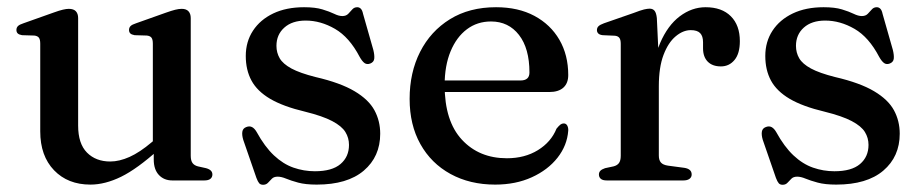

<svg xmlns="http://www.w3.org/2000/svg" viewBox="-20 -500 2554 532"><path d="M406 -58V-90.5L403.5 -93.5V-379Q403.5 -390.5 399.8 -395.5Q396 -400.5 387 -401.5L353 -402.5Q344.5 -404 341 -407.5Q337.5 -411 337.5 -417Q337.5 -423.5 341.8 -427.8Q346 -432 357 -435.5L440 -465Q455.5 -470.5 465.5 -473Q475.5 -475.5 483.5 -475.5Q496 -475.5 502.2 -468.8Q508.5 -462 508.5 -450V-68.5Q508.5 -55 513.5 -48.2Q518.5 -41.5 528.5 -39L551 -34Q560 -31.5 564.2 -27.2Q568.5 -23 568.5 -16.5Q568.5 -9 563 -4.5Q557.5 0 546 0H457.5Q434.5 0 420.2 -15.2Q406 -30.5 406 -58ZM91.5 -136V-379Q91.5 -390.5 87.8 -395.5Q84 -400.5 75 -401.5L41 -402.5Q32.5 -404 29 -407.5Q25.5 -411 25.5 -417Q25.5 -423.5 29.8 -427.8Q34 -432 45 -435.5L128 -465Q144.5 -471 154.2 -473.2Q164 -475.5 170.5 -475.5Q184 -475.5 190.2 -468.8Q196.5 -462 196.5 -450V-152Q196.5 -102 221 -77.2Q245.5 -52.5 285.5 -52.5Q310.5 -52.5 339 -65.2Q367.5 -78 400.5 -106L422 -124L441 -104.5L419.5 -85.5Q360 -32 315.5 -10.2Q271 11.5 230.5 11.5Q168 11.5 129.8 -28.2Q91.5 -68 91.5 -136Z M827 -443Q789.5 -443 767.8 -423.5Q746 -404 746 -373Q746 -354 755 -338.5Q764 -323 787.5 -310.2Q811 -297.5 854.5 -286.5Q923.5 -270.5 962.5 -247.2Q1001.5 -224 1017.5 -194.5Q1033.5 -165 1033.5 -129.5Q1033.5 -66 988 -27.2Q942.5 11.5 857.5 11.5Q826.5 11.5 806.2 6Q786 0.5 772.8 -5Q759.5 -10.5 749.5 -10.5Q739 -10.5 733.5 -5Q728 0.5 722.8 6.2Q717.5 12 709 12Q702 12 698.2 7.8Q694.5 3.5 690.5 -7L654 -112.5Q650 -126 651.5 -135.2Q653 -144.5 662.5 -148Q671.5 -151.5 678.5 -147.8Q685.5 -144 691 -134.5Q713.5 -93.5 739 -69.5Q764.5 -45.5 793.2 -35.5Q822 -25.5 852.5 -25.5Q900 -25.5 923.5 -45.5Q947 -65.5 947 -98.5Q947 -118 937 -134.2Q927 -150.5 900.5 -164.5Q874 -178.5 825.5 -190.5Q764.5 -205 728.5 -226.2Q692.5 -247.5 676.8 -276.8Q661 -306 661 -345Q661 -384.5 681 -415Q701 -445.5 737.2 -462.8Q773.5 -480 822.5 -480Q853.5 -480 873.2 -474Q893 -468 905.8 -461.8Q918.5 -455.5 928.5 -455.5Q939 -455.5 945 -461.8Q951 -468 956.2 -474Q961.5 -480 970 -480Q975.5 -480 979.8 -475.8Q984 -471.5 986 -461.5L1014.5 -361.5Q1018 -347 1017 -337.5Q1016 -328 1006 -324Q997 -320.5 990.2 -325.2Q983.5 -330 976.5 -342.5Q948 -397 908.2 -420Q868.5 -443 827 -443Z M1554.5 -292Q1554.5 -269.5 1541 -257.2Q1527.5 -245 1501.5 -245H1182V-277H1422Q1447 -277 1447 -299Q1447 -366 1418 -403.2Q1389 -440.5 1340.5 -440.5Q1302.5 -440.5 1273.8 -419Q1245 -397.5 1228.5 -357.8Q1212 -318 1212 -264Q1212 -164.5 1259.8 -113Q1307.5 -61.5 1384.5 -61.5Q1434 -61.5 1470.5 -84Q1507 -106.5 1522 -143.5Q1528.5 -151.5 1532.8 -154.8Q1537 -158 1542 -158Q1548.5 -158 1551.8 -152Q1555 -146 1554.5 -138Q1551.5 -97 1524.8 -63Q1498 -29 1453.5 -8.8Q1409 11.5 1352 11.5Q1282 11.5 1228.2 -18Q1174.5 -47.5 1144.8 -100.8Q1115 -154 1115 -226Q1115 -299 1144 -356.2Q1173 -413.5 1226.8 -446.8Q1280.5 -480 1354.5 -480Q1416 -480 1460.8 -456Q1505.5 -432 1530 -389.8Q1554.5 -347.5 1554.5 -292Z M1788 -260.5Q1788 -331.5 1809 -380.5Q1830 -429.5 1863.5 -454.8Q1897 -480 1935 -480Q1980 -480 2005 -455Q2030 -430 2030 -386Q2030 -351.5 2015.2 -333.8Q2000.5 -316 1977.5 -316Q1954 -316 1941 -329.2Q1928 -342.5 1928 -366V-383Q1928 -400 1920 -408.2Q1912 -416.5 1894 -416.5Q1872.5 -416.5 1852 -399.2Q1831.5 -382 1818.5 -347.8Q1805.5 -313.5 1805.5 -261ZM1800 -450 1805.5 -332.5V-69Q1805.5 -56.5 1811.2 -49.8Q1817 -43 1831 -41L1876 -35Q1886 -33.5 1891.2 -29Q1896.5 -24.5 1896.5 -16.5Q1896.5 -9 1890.5 -4.5Q1884.5 0 1873.5 0H1661.5Q1650 0 1644.8 -4.5Q1639.5 -9 1639.5 -16.5Q1639.5 -22.5 1643.5 -26.8Q1647.5 -31 1656.5 -34L1680 -39Q1690 -41.5 1695 -48.2Q1700 -55 1700 -68.5V-378.5Q1700 -390 1696.2 -395Q1692.5 -400 1684 -401L1650 -402.5Q1641.5 -403.5 1637.8 -407.2Q1634 -411 1634 -416.5Q1634 -423 1638.2 -427.2Q1642.5 -431.5 1653.5 -435.5L1735.5 -464Q1755 -471.5 1764.5 -473.8Q1774 -476 1780 -476Q1789 -476 1793.8 -470Q1798.5 -464 1800 -450Z M2266.5 -443Q2229 -443 2207.2 -423.5Q2185.5 -404 2185.5 -373Q2185.5 -354 2194.5 -338.5Q2203.5 -323 2227 -310.2Q2250.5 -297.5 2294 -286.5Q2363 -270.5 2402 -247.2Q2441 -224 2457 -194.5Q2473 -165 2473 -129.5Q2473 -66 2427.5 -27.2Q2382 11.5 2297 11.5Q2266 11.5 2245.8 6Q2225.5 0.5 2212.2 -5Q2199 -10.5 2189 -10.5Q2178.5 -10.5 2173 -5Q2167.5 0.5 2162.2 6.2Q2157 12 2148.5 12Q2141.5 12 2137.8 7.8Q2134 3.5 2130 -7L2093.5 -112.5Q2089.5 -126 2091 -135.2Q2092.5 -144.5 2102 -148Q2111 -151.5 2118 -147.8Q2125 -144 2130.5 -134.5Q2153 -93.5 2178.5 -69.5Q2204 -45.5 2232.8 -35.5Q2261.5 -25.5 2292 -25.5Q2339.5 -25.5 2363 -45.5Q2386.5 -65.5 2386.5 -98.5Q2386.5 -118 2376.5 -134.2Q2366.5 -150.5 2340 -164.5Q2313.5 -178.5 2265 -190.5Q2204 -205 2168 -226.2Q2132 -247.5 2116.2 -276.8Q2100.5 -306 2100.5 -345Q2100.5 -384.5 2120.5 -415Q2140.5 -445.5 2176.8 -462.8Q2213 -480 2262 -480Q2293 -480 2312.8 -474Q2332.5 -468 2345.2 -461.8Q2358 -455.5 2368 -455.5Q2378.5 -455.5 2384.5 -461.8Q2390.5 -468 2395.8 -474Q2401 -480 2409.5 -480Q2415 -480 2419.2 -475.8Q2423.5 -471.5 2425.5 -461.5L2454 -361.5Q2457.5 -347 2456.5 -337.5Q2455.5 -328 2445.5 -324Q2436.5 -320.5 2429.8 -325.2Q2423 -330 2416 -342.5Q2387.5 -397 2347.8 -420Q2308 -443 2266.5 -443Z"/></svg>

Font: Fraunces Wonky
Style: Regular
Weight: 400
Version: Version 1.000;[b76b70a41]